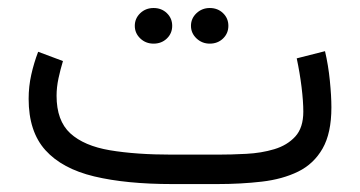

<svg xmlns="http://www.w3.org/2000/svg" viewBox="-20 -464 907 484"><path d="M527.3 0H414.1Q298.3 0 217.5 -19.3Q136.7 -38.6 94.5 -85.4Q52.2 -132.3 52.2 -214.8Q52.2 -246.1 58.8 -275.6Q65.4 -305.2 76.2 -333.5L138.7 -310.1Q132.3 -289.1 127.4 -266.4Q122.6 -243.7 122.6 -222.7Q122.6 -159.7 157.2 -127.9Q191.9 -96.2 257.3 -85.2Q322.8 -74.2 414.1 -74.2H527.8Q563 -74.2 600.8 -76.2Q638.7 -78.1 671.4 -87.9Q704.1 -97.7 724.4 -119.9Q744.6 -142.1 744.6 -182.6Q744.6 -208.5 740.2 -244.4Q735.8 -280.3 728 -316.9L799.3 -335Q807.6 -299.8 811.5 -260.7Q815.4 -221.7 815.4 -193.4Q815.4 -128.4 793.2 -89.6Q771 -50.8 731.7 -31.5Q692.4 -12.2 639.9 -6.1Q587.4 0 527.3 0ZM461.4 -398.9Q461.4 -417.5 475.3 -430.7Q489.3 -443.8 508.8 -443.8Q528.8 -443.8 542.2 -430.9Q555.7 -418 555.7 -398.9Q555.7 -379.9 542.2 -366.9Q528.8 -354 508.8 -354Q489.3 -354 475.3 -367.2Q461.4 -380.4 461.4 -398.9ZM319.8 -398.9Q319.8 -417.5 333.5 -430.7Q347.2 -443.8 367.2 -443.8Q387.2 -443.8 400.6 -430.9Q414.1 -418 414.1 -398.9Q414.1 -379.9 400.6 -366.9Q387.2 -354 367.2 -354Q347.2 -354 333.5 -367.2Q319.8 -380.4 319.8 -398.9Z"/></svg>

Font: Vazirmatn RD UI Light
Style: Regular
Weight: 300
Designer: Saber Rastikerdar
Foundry: Saber Rastikerdar
Version: Version 33.003